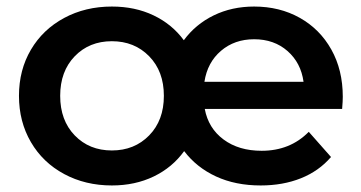

<svg xmlns="http://www.w3.org/2000/svg" viewBox="-20 -560 1105 587"><path d="M1026 -227H606Q617 -168 663.5 -133.5Q710 -99 780 -99Q867 -99 924 -157L992 -80Q955 -37 900 -15Q845 7 777 7Q700 7 640.5 -20.5Q581 -48 543 -98Q507 -48 450 -20.5Q393 7 322 7Q241 7 176 -28Q111 -63 74.5 -125.5Q38 -188 38 -267Q38 -346 74.5 -408Q111 -470 176 -505Q241 -540 322 -540Q393 -540 449.5 -513Q506 -486 542 -437Q578 -486 633.5 -513Q689 -540 757 -540Q835 -540 896.5 -505.5Q958 -471 993 -408.5Q1028 -346 1028 -264Q1028 -251 1026 -227ZM605 -310H908Q900 -368 859 -404Q818 -440 757 -440Q697 -440 655.5 -404.5Q614 -369 605 -310ZM481 -267Q481 -342 436 -388Q391 -434 322 -434Q253 -434 208.5 -388Q164 -342 164 -267Q164 -192 208.5 -146Q253 -100 322 -100Q391 -100 436 -146Q481 -192 481 -267Z"/></svg>

Font: APTA Sans SemiBold
Style: Bold
Weight: 600
Version: Version 7.200